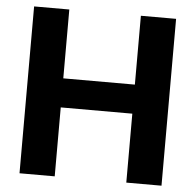

<svg xmlns="http://www.w3.org/2000/svg" viewBox="-52 -781 850 834"><g transform="rotate(5 373.0 -364.0)"><path d="M63.3 0V-727.5H216.8V-427.3H528.9V-727.5H682.4V0H528.9V-300.6H216.8V0Z"/></g></svg>

Font: Inter
Style: Regular
Weight: 400
Designer: Rasmus Andersson
Foundry: rsms
Version: Version 4.000;git-8c9346024